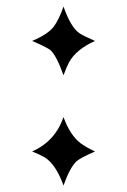

<svg xmlns="http://www.w3.org/2000/svg" viewBox="-20 -551 392 592"><path d="M272.9 -424.8Q214.4 -398.4 192.9 -358.9Q185.1 -344.2 175.8 -318.8Q153.8 -380.9 134.8 -397Q124 -405.3 79.1 -424.8Q127.9 -445.3 146 -469.2Q162.1 -491.2 175.8 -530.8Q197.8 -467.8 224.1 -449.2Q234.9 -441.4 272.9 -424.8ZM272.9 -84Q226.1 -63.5 214.8 -52.7Q194.8 -32.7 175.8 21Q152.3 -44.4 117.7 -65.9Q105.5 -73.2 79.1 -84Q150.4 -115.7 175.8 -189.9Q196.3 -133.8 228.5 -109.4Q246.6 -96.2 272.9 -84Z"/></svg>

Font: Linux Libertine O
Style: Semibold
Weight: 700
Designer: Philipp H. Poll
Foundry: Philipp H. Poll
Version: Version 5.0.0